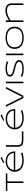

<svg xmlns="http://www.w3.org/2000/svg" viewBox="3189 -4104 928 7346"><g transform="rotate(-90 3653.0 -431.0)"><path d="M384.8 -615.2V0H324.2V-615.2H19V-670.9H689.9V-615.2Z M1478 -35.2Q1437 -22.5 1401.9 -13.4Q1366.7 -4.4 1332.5 1.2Q1298.3 6.8 1262.9 9.5Q1227.5 12.2 1185.1 12.2Q1086.4 12.2 1006.8 -11.7Q927.2 -35.6 871.3 -80.3Q815.4 -125 785.2 -188.5Q754.9 -252 754.9 -331.1Q754.9 -407.7 783.9 -471.7Q813 -535.6 865.2 -581.5Q917.5 -627.4 990.2 -652.8Q1063 -678.2 1150.9 -678.2Q1242.2 -678.2 1313.5 -653.8Q1384.8 -629.4 1433.6 -584Q1482.4 -538.6 1507.8 -473.9Q1533.2 -409.2 1533.2 -328.1V-313H817.9Q823.2 -250.5 849.1 -200.2Q875 -149.9 922.6 -114.7Q970.2 -79.6 1039.8 -60.8Q1109.4 -42 1202.1 -42Q1241.7 -42 1282.2 -47.4Q1322.8 -52.7 1359.9 -61.8Q1397 -70.8 1427.7 -82.3Q1458.5 -93.8 1478 -106ZM1473.1 -366.2Q1469.7 -417.5 1450.2 -464.1Q1430.7 -510.7 1391.8 -546.4Q1353 -582 1293.2 -603Q1233.4 -624 1149.9 -624Q1071.3 -624 1012.2 -603Q953.1 -582 912.1 -546.6Q871.1 -511.2 847.7 -464.6Q824.2 -418 817.9 -366.2ZM1318.8 -823.7 1104 -732.9 1085 -771 1293.9 -875Z M1772.9 -231.9Q1772.9 -186.5 1780.3 -153.8Q1787.6 -121.1 1811 -100.1Q1834.5 -79.1 1878.7 -69.1Q1922.9 -59.1 1996.1 -59.1H2299.3V0H1983.9Q1903.3 0 1850.8 -12.9Q1798.3 -25.9 1767.3 -53Q1736.3 -80.1 1724.1 -121.6Q1711.9 -163.1 1711.9 -220.2V-670.9H1772.9Z M3098.1 -35.2Q3057.1 -22.5 3022 -13.4Q2986.8 -4.4 2952.6 1.2Q2918.5 6.8 2883.1 9.5Q2847.7 12.2 2805.2 12.2Q2706.5 12.2 2627 -11.7Q2547.4 -35.6 2491.5 -80.3Q2435.5 -125 2405.3 -188.5Q2375 -252 2375 -331.1Q2375 -407.7 2404.1 -471.7Q2433.1 -535.6 2485.4 -581.5Q2537.6 -627.4 2610.4 -652.8Q2683.1 -678.2 2771 -678.2Q2862.3 -678.2 2933.6 -653.8Q3004.9 -629.4 3053.7 -584Q3102.5 -538.6 3127.9 -473.9Q3153.3 -409.2 3153.3 -328.1V-313H2438Q2443.4 -250.5 2469.2 -200.2Q2495.1 -149.9 2542.7 -114.7Q2590.3 -79.6 2659.9 -60.8Q2729.5 -42 2822.3 -42Q2861.8 -42 2902.3 -47.4Q2942.9 -52.7 2980 -61.8Q3017.1 -70.8 3047.9 -82.3Q3078.6 -93.8 3098.1 -106ZM3093.3 -366.2Q3089.8 -417.5 3070.3 -464.1Q3050.8 -510.7 3012 -546.4Q2973.1 -582 2913.3 -603Q2853.5 -624 2770 -624Q2691.4 -624 2632.3 -603Q2573.2 -582 2532.2 -546.6Q2491.2 -511.2 2467.8 -464.6Q2444.3 -418 2438 -366.2ZM2939 -823.7 2724.1 -732.9 2705.1 -771 2914.1 -875Z M3662.6 0H3571.3L3236.3 -670.9H3304.7L3618.7 -42L3932.6 -670.9H4000.5Z M4140.1 0V-670.9H4201.2V0Z M4969.2 -571.8Q4950.2 -581.1 4925.3 -591.6Q4900.4 -602.1 4868.4 -610.4Q4836.4 -618.7 4796.4 -624.3Q4756.3 -629.9 4707.5 -629.9Q4648.4 -629.9 4602.3 -623Q4556.2 -616.2 4524.2 -601.8Q4492.2 -587.4 4475.3 -565.4Q4458.5 -543.5 4458.5 -513.2Q4458.5 -487.8 4474.4 -468.8Q4490.2 -449.7 4517.3 -435.1Q4544.4 -420.4 4580.8 -408.4Q4617.2 -396.5 4658 -386Q4698.7 -375.5 4741.9 -364.7Q4785.2 -354 4825.9 -341.6Q4866.7 -329.1 4903.1 -313.7Q4939.5 -298.3 4966.6 -277.8Q4993.7 -257.3 5009.5 -231Q5025.4 -204.6 5025.4 -169.9Q5025.4 -132.3 5011.2 -104.2Q4997.1 -76.2 4972.9 -55.9Q4948.7 -35.6 4916.3 -22.2Q4883.8 -8.8 4846.9 -1Q4810.1 6.8 4770.8 10Q4731.4 13.2 4693.4 13.2Q4606 13.2 4534.9 0.5Q4463.9 -12.2 4399.4 -34.2V-108.9Q4465.8 -69.3 4539.8 -54.7Q4613.8 -40 4695.3 -40Q4752.9 -40 4801.8 -46.9Q4850.6 -53.7 4886.2 -68.6Q4921.9 -83.5 4941.7 -107.4Q4961.4 -131.3 4961.4 -166Q4961.4 -193.8 4945.6 -214.8Q4929.7 -235.8 4902.6 -251.7Q4875.5 -267.6 4839.1 -279.8Q4802.7 -292 4762.2 -302.5Q4721.7 -313 4678.5 -323Q4635.3 -333 4594.7 -344.7Q4554.2 -356.4 4517.8 -371.1Q4481.4 -385.7 4454.3 -405.5Q4427.2 -425.3 4411.4 -451.2Q4395.5 -477.1 4395.5 -511.2Q4395.5 -544.9 4408.2 -571Q4420.9 -597.2 4443.1 -616.2Q4465.3 -635.3 4495.1 -648.2Q4524.9 -661.1 4558.8 -668.7Q4592.8 -676.3 4629.4 -679.7Q4666 -683.1 4701.7 -683.1Q4740.7 -683.1 4775.6 -679.7Q4810.5 -676.3 4843 -670.7Q4875.5 -665 4906.5 -657.7Q4937.5 -650.4 4969.2 -642.1Z M5214.4 0V-670.9H5275.4V0Z M6306.6 -335Q6306.6 -244.6 6273.9 -179Q6241.2 -113.3 6184.1 -70.6Q6127 -27.8 6049.3 -7.3Q5971.7 13.2 5881.8 13.2Q5791.5 13.2 5713.4 -7.3Q5635.3 -27.8 5577.6 -70.6Q5520 -113.3 5487.3 -179Q5454.6 -244.6 5454.6 -335Q5454.6 -395 5469.7 -444.1Q5484.9 -493.2 5512.2 -532Q5539.6 -570.8 5578.4 -599.1Q5617.2 -627.4 5664.8 -646.2Q5712.4 -665 5767.1 -674.1Q5821.8 -683.1 5881.8 -683.1Q5971.7 -683.1 6049.3 -662.6Q6127 -642.1 6184.1 -599.4Q6241.2 -556.6 6273.9 -491Q6306.6 -425.3 6306.6 -335ZM6243.7 -335Q6243.7 -406.2 6220.5 -460.9Q6197.3 -515.6 6151.9 -553Q6106.4 -590.3 6038.8 -609.6Q5971.2 -628.9 5881.8 -628.9Q5792.5 -628.9 5724.4 -609.4Q5656.2 -589.8 5610.4 -552.5Q5564.5 -515.1 5541 -460.2Q5517.6 -405.3 5517.6 -335Q5517.6 -263.7 5541 -209Q5564.5 -154.3 5610.4 -116.9Q5656.2 -79.6 5724.4 -60.3Q5792.5 -41 5881.8 -41Q5971.2 -41 6038.8 -60.3Q6106.4 -79.6 6151.9 -116.9Q6197.3 -154.3 6220.5 -209Q6243.7 -263.7 6243.7 -335Z M7134.8 0V-442.9Q7134.8 -498.5 7119.9 -534.4Q7105 -570.3 7077.4 -591.3Q7049.8 -612.3 7010.3 -620.6Q6970.7 -628.9 6921.4 -628.9Q6864.3 -628.9 6809.3 -615Q6754.4 -601.1 6705.6 -579.8Q6656.7 -558.6 6615.7 -532.7Q6574.7 -506.8 6546.4 -482.9V0H6485.4V-670.9H6546.4V-553.2Q6580.6 -574.7 6621.8 -598.4Q6663.1 -622.1 6710.7 -641.8Q6758.3 -661.6 6812.5 -674.3Q6866.7 -687 6926.8 -687Q6994.6 -687 7045.2 -670.7Q7095.7 -654.3 7129.2 -624.3Q7162.6 -594.2 7179.2 -551.5Q7195.8 -508.8 7195.8 -456.1V0Z"/></g></svg>

Font: Syncopate
Style: Regular
Weight: 400
Width: 7
Version: Version 001.001